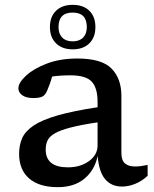

<svg xmlns="http://www.w3.org/2000/svg" viewBox="-20 -764 636 794"><path d="M485 7.5Q440.5 7.5 414.8 -23Q389 -53.5 384 -119Q371 -59.5 328.8 -24.8Q286.5 10 219 10Q142 10 100.5 -26Q59 -62 59 -128Q59 -164 71.8 -192.8Q84.5 -221.5 119 -244.8Q153.5 -268 217.5 -286.5Q281.5 -305 383.5 -320.5V-343Q383.5 -400.5 359.2 -426.5Q335 -452.5 271 -452.5Q249 -452.5 230.5 -451.2Q212 -450 195.5 -447.5Q190.5 -429.5 185.5 -415.8Q180.5 -402 174.5 -388Q166 -368.5 152.5 -363.5Q139 -358.5 118.5 -358.5Q88 -358.5 72 -370.2Q56 -382 56 -398.5Q56 -421.5 87 -450.5Q118 -479.5 173 -500.8Q228 -522 300 -522Q401 -522 441.5 -480.2Q482 -438.5 482 -368V-131Q482 -101 496.8 -88.2Q511.5 -75.5 539 -75.5Q550.5 -75.5 563.5 -77.2Q576.5 -79 590.5 -82V-37Q566.5 -14.5 538.5 -3.5Q510.5 7.5 485 7.5ZM169 -145.5Q169 -72 261 -72Q312.5 -72 348 -97.8Q383.5 -123.5 383.5 -162.5V-258Q313 -247.5 270.2 -236.2Q227.5 -225 205.8 -212Q184 -199 176.5 -182.8Q169 -166.5 169 -145.5ZM280.5 -744Q324.5 -744 349.5 -719.5Q374.5 -695 374.5 -652Q374.5 -609.5 349.5 -584.8Q324.5 -560 280.5 -560Q237 -560 211.8 -584.8Q186.5 -609.5 186.5 -652Q186.5 -695 211.8 -719.5Q237 -744 280.5 -744ZM280.5 -593Q308.5 -593 323.8 -608.8Q339 -624.5 339 -652Q339 -712 280.5 -712Q222 -712 222 -652Q222 -624.5 237.2 -608.8Q252.5 -593 280.5 -593Z"/></svg>

Font: Newsreader 6pt
Style: Regular
Weight: 400
Designer: Hugues Gentile
Foundry: Production Type
Version: Version 1.003; ttfautohint (v1.8.3)